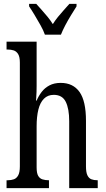

<svg xmlns="http://www.w3.org/2000/svg" viewBox="-20 -976 549 996"><path d="M14 0V-41H21Q38 -41 52 -46Q66 -51 74.5 -66.5Q83 -82 83 -113V-651Q83 -681 74 -695.5Q65 -710 51 -714.5Q37 -719 21 -719H14V-760H170V-531Q170 -515 169.5 -499Q169 -483 168 -470.5Q167 -458 167 -454H170Q180 -478 196 -499Q212 -520 236.5 -533Q261 -546 295 -546Q359 -546 392.5 -499Q426 -452 426 -349V-113Q426 -82 433.5 -66.5Q441 -51 454 -46Q467 -41 485 -41H487V0H339V-347Q339 -412 321 -448Q303 -484 259 -484Q228 -484 208 -464Q188 -444 179 -407.5Q170 -371 170 -321V-108Q170 -78 178 -64Q186 -50 200.5 -45.5Q215 -41 232 -41H234V0ZM213 -796Q205 -819 190 -845.5Q175 -872 159.5 -898Q144 -924 131 -943V-956H168Q182 -940 197.5 -923Q213 -906 227.5 -888Q242 -870 254 -851Q266 -870 280.5 -888Q295 -906 310.5 -923Q326 -940 340 -956H377V-943Q365 -924 349 -898Q333 -872 319 -845.5Q305 -819 296 -796Z"/></svg>

Font: Noto Serif ExtraCondensed
Style: Regular
Weight: 400
Width: 2
Designer: Monotype Design Team
Foundry: Monotype Imaging Inc.
Version: Version 2.013